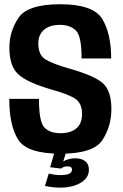

<svg xmlns="http://www.w3.org/2000/svg" viewBox="-20 -700 565 880"><path d="M258 160Q220.5 160 186 152L203.5 95.5Q213 98 227.5 100.2Q242 102.5 258.5 102.5Q310 102.5 310 77.5Q310 62.5 289.5 62.5Q273 62.5 259 72.5L210 66.5L229 0H282.5L269.5 40.5Q279 34 293.2 29.8Q307.5 25.5 325.5 25.5Q353.5 25.5 370.5 38.8Q387.5 52 387.5 78Q387.5 105 368.8 123.2Q350 141.5 320.5 150.8Q291 160 258 160ZM257.5 4.5Q103.5 4.5 63 -60.5Q22.5 -125.5 22.5 -247H158.5Q158.5 -141 183.8 -115.2Q209 -89.5 257 -89.5Q304.5 -89.5 330.2 -111.8Q356 -134 356 -177Q356 -229.5 321.2 -250Q286.5 -270.5 216 -289.5Q103.5 -322.5 63.2 -360Q23 -397.5 23 -481.5Q23 -555.5 64.5 -618Q106 -680.5 256 -680.5Q407.5 -680.5 448.5 -613.2Q489.5 -546 489.5 -432H354Q354 -534.5 327.8 -560.2Q301.5 -586 255 -586Q207 -586 181.2 -563Q155.5 -540 155.5 -501Q155.5 -446.5 190.8 -426.2Q226 -406 296.5 -386Q411 -354 450.8 -319.2Q490.5 -284.5 490.5 -199.5Q490.5 -122.5 450 -59Q409.5 4.5 257.5 4.5Z"/></svg>

Font: Anybody SemiBold
Style: Regular
Weight: 600
Designer: Tyler Finck
Foundry: Etcetera Type Company
Version: Version 1.010; ttfautohint (v1.8.3) -l 8 -r 50 -G 200 -x 14 